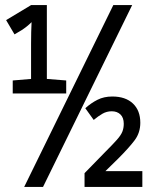

<svg xmlns="http://www.w3.org/2000/svg" viewBox="-20 -734 603 754"><path d="M75 0 425 -714H499L149 0ZM30 -367V-418L102 -424V-562Q102 -588 102.5 -607Q103 -626 104 -647Q86 -629 64 -615L37 -599L4 -655L102 -714H164V-424L240 -418V-367ZM312 0V-54L394 -138Q423 -167 439 -185Q455 -203 460.5 -217Q466 -231 466 -248Q466 -272 453 -284.5Q440 -297 419 -297Q399 -297 382.5 -287.5Q366 -278 348 -263L315 -309Q337 -329 362.5 -342Q388 -355 421 -355Q473 -355 502 -327.5Q531 -300 531 -252Q531 -213 509 -183.5Q487 -154 444 -111L394 -62H539V0Z"/></svg>

Font: Noto Sans Mono SemiCondensed
Style: Regular
Weight: 400
Width: 4
Designer: Monotype Design Team
Foundry: Monotype Imaging Inc.
Version: Version 2.014